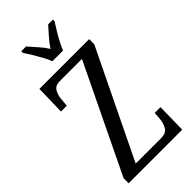

<svg xmlns="http://www.w3.org/2000/svg" viewBox="-287 -994 1056 1056"><g transform="rotate(-45 241.5 -465.5)"><path d="M29 0V-39L331 -665H159Q123 -665 109.5 -641Q96 -617 94 -585L90 -542H45L49 -714H436V-674L133 -49H330Q369 -49 383.5 -72.5Q398 -96 401 -130L404 -172H449L446 0ZM207 -771Q199 -794 184 -820.5Q169 -847 153.5 -873Q138 -899 125 -918V-931H162Q183 -906 206.5 -880.5Q230 -855 248 -826Q266 -855 289.5 -880.5Q313 -906 334 -931H371V-918Q359 -899 343 -873Q327 -847 313 -820.5Q299 -794 290 -771Z"/></g></svg>

Font: Noto Serif Khmer ExtraCondensed
Style: Regular
Weight: 400
Width: 2
Designer: Danh Hong and the Monotype Design Team
Foundry: Monotype Imaging Inc.
Version: Version 2.004; ttfautohint (v1.8.4.7-5d5b)